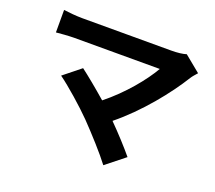

<svg xmlns="http://www.w3.org/2000/svg" viewBox="-128 -885 1257 1123"><g transform="rotate(20 500.0 -323.5)"><path d="M425 -151C490 -84 574 9 616 65L733 -28C694 -75 635 -140 578 -197C719 -311 847 -471 919 -588C927 -601 939 -614 953 -630L853 -712C832 -705 798 -701 760 -701C652 -701 268 -701 205 -701C171 -701 116 -706 90 -710V-570C111 -572 165 -577 205 -577C281 -577 646 -577 734 -577C687 -495 593 -379 480 -289C417 -344 351 -398 311 -428L205 -343C265 -300 367 -210 425 -151Z"/></g></svg>

Font: Noto Sans JP
Style: Bold
Weight: 700
Designer: Ryoko NISHIZUKA 西塚涼子 (kana, bopomofo & ideographs); Paul D. Hunt (Latin, Greek & Cyrillic); Sandoll Communications 산돌커뮤니
Foundry: Adobe
Version: Version 2.004;hotconv 1.0.118;makeotfexe 2.5.65603